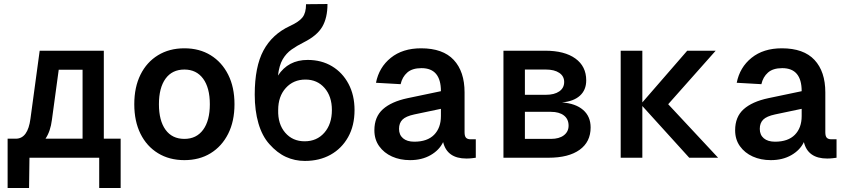

<svg xmlns="http://www.w3.org/2000/svg" viewBox="-20 -787 4240 958"><path d="M18 151V-95H59Q119 -95 132 -195L178 -534H498V-95H582V151H475V0H127L125 151ZM239 -189Q232 -132 207 -95H392V-439H273Z M900 12Q825 12 768.5 -22.5Q712 -57 681 -119.5Q650 -182 650 -267Q650 -352 681 -414.5Q712 -477 768.5 -511.5Q825 -546 900 -546Q975 -546 1031 -511.5Q1087 -477 1118.5 -414.5Q1150 -352 1150 -267Q1150 -182 1118.5 -119.5Q1087 -57 1031 -22.5Q975 12 900 12ZM900 -94Q960 -94 993.5 -139.5Q1027 -185 1027 -267Q1027 -349 993.5 -394.5Q960 -440 900 -440Q839 -440 806 -394.5Q773 -349 773 -267Q773 -185 806 -139.5Q839 -94 900 -94Z M1501 16Q1451 16 1407 -4Q1363 -24 1324 -68Q1288 -108 1269.5 -171.5Q1251 -235 1251 -315Q1251 -454 1294.5 -535Q1338 -616 1426 -657Q1472 -678 1489.5 -700.5Q1507 -723 1507 -766L1614 -767Q1614 -698 1588 -653.5Q1562 -609 1496 -576Q1462 -559 1435 -540Q1408 -521 1390.5 -491Q1373 -461 1367 -410Q1418 -488 1515 -488Q1584 -488 1636.5 -456.5Q1689 -425 1719 -368.5Q1749 -312 1749 -238Q1749 -160 1717 -103Q1685 -46 1629.5 -15Q1574 16 1501 16ZM1500 -82Q1561 -82 1598.5 -125Q1636 -168 1636 -238Q1636 -306 1599.5 -348Q1563 -390 1504 -390Q1444 -390 1406 -348Q1368 -306 1368 -238Q1366 -168 1403 -125Q1440 -82 1500 -82Z M2026 12Q1976 12 1936 -6Q1896 -24 1872 -57.5Q1848 -91 1848 -137Q1848 -204 1890.5 -242Q1933 -280 2013 -297L2180 -332Q2180 -447 2083 -447Q2037 -447 2012 -425Q1987 -403 1979 -367L1856 -374Q1871 -451 1930 -498.5Q1989 -546 2081 -546Q2190 -546 2244 -488Q2298 -430 2298 -326V-127Q2298 -107 2305.5 -99.5Q2313 -92 2328 -92H2354V0Q2348 1 2334.5 2.5Q2321 4 2307 4Q2211 4 2191 -78Q2172 -38 2128.5 -13Q2085 12 2026 12ZM2047 -80Q2112 -80 2146 -114.5Q2180 -149 2180 -208V-244L2047 -216Q2005 -207 1988 -190Q1971 -173 1971 -144Q1971 -114 1991 -97Q2011 -80 2047 -80Z M2492 0V-534H2700Q2797 -534 2851 -495Q2905 -456 2905 -386Q2905 -338 2873.5 -309.5Q2842 -281 2784 -276Q2852 -271 2889.5 -238.5Q2927 -206 2927 -151Q2927 -79 2872 -39.5Q2817 0 2717 0ZM2599 -314H2704Q2746 -314 2770.5 -331Q2795 -348 2795 -378Q2795 -407 2770.5 -423.5Q2746 -440 2704 -440H2599ZM2599 -94H2729Q2770 -94 2793.5 -112Q2817 -130 2817 -160Q2817 -193 2793.5 -211Q2770 -229 2729 -229H2599Z M3077 0V-534H3185V-276L3409 -534H3551L3314 -267L3563 0H3419L3185 -258V0Z M3826 12Q3776 12 3736 -6Q3696 -24 3672 -57.5Q3648 -91 3648 -137Q3648 -204 3690.5 -242Q3733 -280 3813 -297L3980 -332Q3980 -447 3883 -447Q3837 -447 3812 -425Q3787 -403 3779 -367L3656 -374Q3671 -451 3730 -498.5Q3789 -546 3881 -546Q3990 -546 4044 -488Q4098 -430 4098 -326V-127Q4098 -107 4105.5 -99.5Q4113 -92 4128 -92H4154V0Q4148 1 4134.5 2.5Q4121 4 4107 4Q4011 4 3991 -78Q3972 -38 3928.5 -13Q3885 12 3826 12ZM3847 -80Q3912 -80 3946 -114.5Q3980 -149 3980 -208V-244L3847 -216Q3805 -207 3788 -190Q3771 -173 3771 -144Q3771 -114 3791 -97Q3811 -80 3847 -80Z"/></svg>

Font: Geist Mono SemiBold
Style: Regular
Weight: 600
Monospace: yes
Designer: Basement.studio, Andrés Briganti, Mateo Zaragoza
Foundry: Basement.studio, Vercel, Andrés Briganti, Guido Ferreyra, Mateo Zaragoza
Version: Version 1.500; ttfautohint (v1.8.4.7-5d5b)